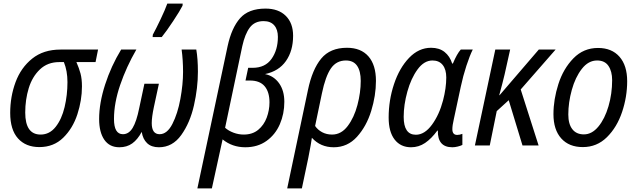

<svg xmlns="http://www.w3.org/2000/svg" viewBox="-20 -813 3561 1073"><path d="M37 -182Q37 -273 67 -354Q97 -435 160 -485.5Q223 -536 318 -536H528L514 -466H407Q422 -432 430 -402Q438 -372 438 -330Q438 -253 412.5 -174.5Q387 -96 333.5 -43.5Q280 9 200 9Q124 9 80.5 -39.5Q37 -88 37 -182ZM357 -354Q357 -417 337 -466H311Q246 -466 203 -425Q160 -384 140.5 -320Q121 -256 121 -184Q121 -61 207 -61Q257 -61 291 -104Q325 -147 341 -214.5Q357 -282 357 -354Z M534 -148Q534 -237 567.5 -340.5Q601 -444 657 -536H742Q686 -439 651.5 -338Q617 -237 617 -148Q617 -63 667 -63Q700 -63 721.5 -98.5Q743 -134 758 -209L787 -345H868L840 -215Q828 -158 828 -125Q828 -63 872 -63Q914 -63 943.5 -120.5Q973 -178 988 -260Q1003 -342 1003 -411Q1003 -477 995 -536H1077Q1086 -484 1086 -412Q1086 -322 1064 -224.5Q1042 -127 993 -58.5Q944 10 868 10Q826 10 802 -13Q778 -36 772 -76Q749 -33 719 -11.5Q689 10 647 10Q592 10 563 -32Q534 -74 534 -148ZM834 -619Q852 -652 877.5 -705.5Q903 -759 915 -793H1001L1000 -781Q986 -753 948 -695.5Q910 -638 884 -606H833Z M1252 -555Q1274 -657 1321.5 -711Q1369 -765 1464 -765Q1536 -765 1577 -724.5Q1618 -684 1618 -613Q1618 -529 1578 -472Q1538 -415 1461 -399Q1510 -389 1539.5 -348Q1569 -307 1569 -244Q1569 -177 1544 -119Q1519 -61 1469.5 -25.5Q1420 10 1351 10Q1278 10 1224 -34L1164 240H1083ZM1486 -241Q1486 -299 1459 -331Q1432 -363 1377 -363H1352L1367 -434H1392Q1462 -434 1497.5 -484Q1533 -534 1533 -607Q1533 -648 1512.5 -671.5Q1492 -695 1453 -695Q1403 -695 1376 -659Q1349 -623 1334 -555L1238 -99Q1257 -82 1285 -71.5Q1313 -61 1342 -61Q1391 -61 1423 -87.5Q1455 -114 1470.5 -155.5Q1486 -197 1486 -241Z M1701 -310Q1725 -425 1775 -485.5Q1825 -546 1919 -546Q1997 -546 2039 -498Q2081 -450 2081 -361Q2081 -279 2054.5 -193Q2028 -107 1975 -48.5Q1922 10 1845 10Q1771 10 1723 -43Q1719 -12 1703 69L1667 240H1585ZM1996 -361Q1996 -416 1975.5 -445.5Q1955 -475 1913 -475Q1860 -475 1829.5 -431Q1799 -387 1779 -291L1741 -109Q1756 -87 1780.5 -74Q1805 -61 1836 -61Q1887 -61 1923 -108.5Q1959 -156 1977.5 -226Q1996 -296 1996 -361Z M2152 -156Q2152 -253 2182 -343Q2212 -433 2266 -489.5Q2320 -546 2389 -546Q2435 -546 2464.5 -522.5Q2494 -499 2507 -458H2511Q2534 -513 2555 -536H2622Q2605 -502 2586.5 -445.5Q2568 -389 2555 -328L2516 -146Q2508 -112 2508 -91Q2508 -59 2535 -59Q2549 -59 2564 -65V-3Q2554 2 2538 6Q2522 10 2508 10Q2425 10 2427 -83H2424Q2391 -38 2355.5 -14Q2320 10 2277 10Q2219 10 2185.5 -33Q2152 -76 2152 -156ZM2456 -252Q2474 -321 2474 -380Q2474 -425 2454 -450Q2434 -475 2397 -475Q2350 -475 2313.5 -425Q2277 -375 2256.5 -301Q2236 -227 2236 -160Q2236 -60 2304 -60Q2353 -60 2394 -116Q2435 -172 2456 -252Z M2748 -536H2831L2800 -397Q2789 -350 2770 -281H2772L2991 -536H3085L2890 -313L2990 0H2900L2823 -253L2756 -192L2717 0H2634Z M3073 -175Q3073 -257 3100.5 -343Q3128 -429 3184.5 -487Q3241 -545 3322 -545Q3399 -545 3442 -496Q3485 -447 3485 -359Q3485 -272 3456.5 -187Q3428 -102 3372 -46.5Q3316 9 3237 9Q3160 9 3116.5 -39.5Q3073 -88 3073 -175ZM3401 -365Q3401 -414 3380.5 -444.5Q3360 -475 3317 -475Q3268 -475 3231.5 -428Q3195 -381 3175.5 -310.5Q3156 -240 3156 -173Q3156 -120 3178.5 -91Q3201 -62 3243 -62Q3288 -62 3324 -105.5Q3360 -149 3380.5 -219Q3401 -289 3401 -365Z"/></svg>

Font: Noto Sans UI Narrow
Style: Italic
Weight: 400
Width: 4
Italic angle: -12°
Designer: Monotype Design Team
Foundry: Monotype Imaging Inc.
Version: Version 1.001